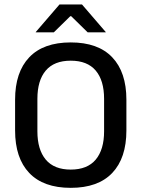

<svg xmlns="http://www.w3.org/2000/svg" viewBox="-20 -846 647 878"><path d="M303.5 13Q178.5 13 113.8 -55Q49 -123 49 -249.5V-390Q49 -516 113.8 -584Q178.5 -652 303.5 -652Q428.5 -652 493.2 -584Q558 -516 558 -390V-249.5Q558 -123 493.2 -55Q428.5 13 303.5 13ZM303.5 -70.5Q379.5 -70.5 417.8 -116.2Q456 -162 456 -245.5V-394Q456 -478 417.8 -523.2Q379.5 -568.5 303.5 -568.5Q227.5 -568.5 189.2 -523.2Q151 -478 151 -394V-245.5Q151 -162 189.2 -116.2Q227.5 -70.5 303.5 -70.5ZM252 -825.5H355L463.5 -699.5V-698H381L305.5 -772H301.5L226 -698H143.5V-699.5Z"/></svg>

Font: Anek Tamil Medium
Style: Regular
Weight: 500
Designer: Aadarsh Rajan (Tamil), Yesha Goshar (Latin)
Foundry: Ek Type
Version: Version 1.003